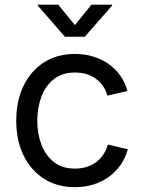

<svg xmlns="http://www.w3.org/2000/svg" viewBox="-20 -775 603 807"><path d="M294.9 11.7Q221.2 11.7 165.8 -23.2Q110.4 -58.1 79.3 -121.1Q48.3 -184.1 48.3 -267.6Q48.3 -351.6 79.3 -415Q110.4 -478.5 165.8 -513.4Q221.2 -548.3 294.9 -548.3Q335.4 -548.3 370.8 -537.6Q406.2 -526.9 435.3 -506.8Q464.4 -486.8 484.9 -458Q505.4 -429.2 515.6 -392.6L431.2 -373Q425.8 -394 413.8 -411.9Q401.9 -429.7 384.5 -442.9Q367.2 -456.1 344.7 -463.1Q322.3 -470.2 294.9 -470.2Q241.7 -470.2 206.5 -442.4Q171.4 -414.6 154.1 -368.7Q136.7 -322.8 136.7 -267.6Q136.7 -212.9 154.1 -167.2Q171.4 -121.6 206.3 -94Q241.2 -66.4 294.9 -66.4Q322.8 -66.4 345.5 -73.7Q368.2 -81.1 385.7 -94.5Q403.3 -107.9 415.3 -126.7Q427.2 -145.5 433.1 -167.5L517.1 -147.5Q507.3 -110.8 486.6 -81.5Q465.8 -52.2 436.8 -31.2Q407.7 -10.3 371.8 0.7Q335.9 11.7 294.9 11.7ZM224.6 -755.4 294.9 -669.4 364.3 -755.4H451.2V-751.5L336.4 -620.6H252.9L138.7 -751.5V-755.4Z"/></svg>

Font: Inter 17pt
Style: Regular
Weight: 400
Version: Version 4.001;git-66647c0bb